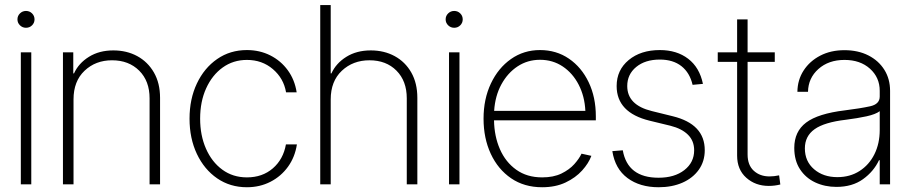

<svg xmlns="http://www.w3.org/2000/svg" viewBox="-20 -748 3696 779"><path d="M64.5 0V-535.6H106.9V0ZM85.4 -635.3Q71.3 -635.3 61 -645.3Q50.8 -655.3 50.8 -669.4Q50.8 -683.6 61 -693.6Q71.3 -703.6 85.4 -703.6Q100.1 -703.6 110.1 -693.6Q120.1 -683.6 120.1 -669.4Q120.1 -655.3 110.1 -645.3Q100.1 -635.3 85.4 -635.3Z M278.3 -344.7V0H235.4V-535.6H277.3V-450.2H280.3Q298.8 -491.2 340.6 -517.3Q382.3 -543.5 439.9 -543.5Q494.1 -543.5 536.9 -520.3Q579.6 -497.1 604.5 -453.9Q629.4 -410.6 629.4 -351.1V0H586.9V-349.1Q586.9 -419.4 544.7 -461.4Q502.4 -503.4 434.6 -503.4Q367.7 -503.4 323 -460.9Q278.3 -418.5 278.3 -344.7Z M981.9 11.7Q913.6 11.7 861.1 -24.4Q808.6 -60.5 778.8 -123.5Q749 -186.5 749 -266.6Q749 -346.2 778.8 -409.2Q808.6 -472.2 861.1 -508.5Q913.6 -544.9 981.9 -544.9Q1033.7 -544.9 1076.7 -523.2Q1119.6 -501.5 1147.7 -462.9Q1175.8 -424.3 1183.6 -373.5H1140.6Q1130.9 -430.2 1087.2 -467.5Q1043.5 -504.9 981.9 -504.9Q926.3 -504.9 883.5 -474.1Q840.8 -443.4 816.4 -389.6Q792 -335.9 792 -266.6Q792 -198.7 815.7 -144.8Q839.4 -90.8 882.1 -59.6Q924.8 -28.3 981.9 -28.3Q1044.4 -28.3 1086.9 -64.9Q1129.4 -101.6 1140.1 -162.1H1184.6Q1176.8 -110.8 1148.7 -71.8Q1120.6 -32.7 1077.4 -10.5Q1034.2 11.7 981.9 11.7Z M1321.8 -344.7V0H1279.3V-727.5H1321.8V-450.2H1324.7Q1343.3 -491.2 1385 -517.3Q1426.8 -543.5 1484.4 -543.5Q1538.6 -543.5 1581.3 -520.3Q1624 -497.1 1648.7 -453.9Q1673.3 -410.6 1673.3 -351.1V0H1630.4V-349.1Q1630.4 -419.4 1588.6 -461.4Q1546.9 -503.4 1479 -503.4Q1412.1 -503.4 1366.9 -460.9Q1321.8 -418.5 1321.8 -344.7Z M1801.8 0V-535.6H1844.2V0ZM1822.8 -635.3Q1808.6 -635.3 1798.3 -645.3Q1788.1 -655.3 1788.1 -669.4Q1788.1 -683.6 1798.3 -693.6Q1808.6 -703.6 1822.8 -703.6Q1837.4 -703.6 1847.4 -693.6Q1857.4 -683.6 1857.4 -669.4Q1857.4 -655.3 1847.4 -645.3Q1837.4 -635.3 1822.8 -635.3Z M2179.7 11.7Q2106.9 11.7 2053.7 -24.7Q2000.5 -61 1971.2 -124Q1941.9 -187 1941.9 -266.6Q1941.9 -346.2 1971.7 -409.2Q2001.5 -472.2 2053.2 -508.5Q2105 -544.9 2170.9 -544.9Q2237.3 -544.9 2288.3 -510Q2339.4 -475.1 2368.4 -414.3Q2397.5 -353.5 2397.5 -275.9V-259.8H1984.4Q1985.4 -195.3 2008.3 -142.8Q2031.2 -90.3 2074.7 -59.3Q2118.2 -28.3 2179.7 -28.3Q2225.6 -28.3 2257.8 -43.9Q2290 -59.6 2310.1 -82Q2330.1 -104.5 2339.4 -124.5L2379.4 -115.7Q2368.2 -85.4 2341.8 -56.2Q2315.4 -26.9 2274.7 -7.6Q2233.9 11.7 2179.7 11.7ZM1984.9 -298.3H2355Q2352.1 -357.4 2327.9 -404.3Q2303.7 -451.2 2263.2 -478.3Q2222.7 -505.4 2170.9 -505.4Q2120.6 -505.4 2080.1 -478.8Q2039.6 -452.1 2014.2 -405.5Q1988.8 -358.9 1984.9 -298.3Z M2832 -407.7 2790 -403.8Q2778.8 -452.6 2744.9 -479.5Q2710.9 -506.3 2657.2 -506.3Q2597.7 -506.3 2561.3 -476.3Q2524.9 -446.3 2524.9 -398.9Q2524.9 -321.8 2624.5 -297.4L2709.5 -276.4Q2839.4 -244.6 2839.4 -138.7Q2839.4 -93.3 2815.2 -59.3Q2791 -25.4 2748.8 -6.8Q2706.5 11.7 2652.3 11.7Q2576.2 11.7 2525.9 -25.6Q2475.6 -63 2464.4 -134.8L2506.8 -138.2Q2526.4 -26.9 2651.9 -26.9Q2716.8 -26.9 2756.6 -57.9Q2796.4 -88.9 2796.4 -138.2Q2796.4 -176.3 2771.5 -201.2Q2746.6 -226.1 2700.2 -237.8L2615.7 -258.3Q2481.9 -291 2481.9 -398.9Q2481.9 -463.9 2530.8 -504.4Q2579.6 -544.9 2657.2 -544.9Q2726.1 -544.9 2772.2 -509.5Q2818.4 -474.1 2832 -407.7Z M3123.5 -535.6V-497.1H3013.2V-121.1Q3013.2 -78.1 3038.3 -55.2Q3063.5 -32.2 3102.1 -32.2Q3120.6 -32.2 3141.1 -36.6L3146 0.5Q3123 6.3 3099.1 6.3Q3044.9 6.3 3007.8 -26.9Q2970.7 -60.1 2970.7 -116.7V-497.1H2892.1V-535.6H2970.7V-669.4H3013.2V-535.6Z M3373.5 10.3Q3326.7 10.3 3287.8 -7.8Q3249 -25.9 3225.8 -61.3Q3202.6 -96.7 3202.6 -147.9Q3202.6 -214.4 3250.7 -250.7Q3298.8 -287.1 3408.2 -300.3Q3470.7 -308.1 3510 -316.7Q3549.3 -325.2 3549.3 -356.4V-379.4Q3549.3 -433.6 3509.8 -469.2Q3470.2 -504.9 3406.2 -504.9Q3341.8 -504.9 3300.5 -468Q3259.3 -431.2 3258.3 -375.5H3215.3Q3215.8 -423.8 3240.5 -461.9Q3265.1 -500 3307.9 -522.2Q3350.6 -544.4 3406.2 -544.4Q3461.4 -544.4 3503.2 -523.2Q3544.9 -502 3568.1 -464.8Q3591.3 -427.7 3591.3 -379.4V0H3549.3V-98.1H3546.4Q3524.9 -52.2 3481.4 -21Q3438 10.3 3373.5 10.3ZM3377.4 -29.3Q3428.7 -29.3 3467.5 -54.2Q3506.3 -79.1 3527.8 -122.3Q3549.3 -165.5 3549.3 -220.7V-296.9Q3532.7 -284.2 3495.8 -276.1Q3459 -268.1 3412.6 -262.2Q3324.7 -252 3285.2 -223.9Q3245.6 -195.8 3245.6 -146Q3245.6 -93.3 3283 -61.3Q3320.3 -29.3 3377.4 -29.3Z"/></svg>

Font: Inter Display Extra Light
Style: Regular
Weight: 200
Designer: Rasmus Andersson
Foundry: rsms
Version: Version 4.000;git-4fc901f